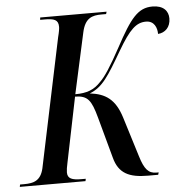

<svg xmlns="http://www.w3.org/2000/svg" viewBox="-79 -770 803 821"><g transform="rotate(-5 323.0 -359.5)"><path d="M-27 0H255L257 -10H240C198 -10 179 -17 179 -44C179 -53 181 -68 185 -85L242 -364C296 -363 311 -343 332 -266L380 -90C398 -21 443 0 523 0H567L570 -10H560C526 -10 509 -30 492 -86L439 -257C414 -337 373 -364 306 -372C362 -394 388 -437 450 -543C501 -630 530 -657 572 -657C607 -657 619 -627 619 -600C649 -602 673 -624 673 -662C673 -694 652 -719 605 -719C543 -719 510 -678 445 -557C402 -478 376 -438 353 -416C325 -386 294 -374 244 -374L301 -634C314 -695 345 -704 385 -704H405L408 -714H123L122 -704H140C182 -704 200 -698 200 -667C200 -660 198 -646 192 -623L76 -70C64 -19 34 -10 -7 -10H-25Z"/></g></svg>

Font: Noto Serif Display Condensed Medium
Style: Italic
Weight: 500
Width: 3
Italic angle: -12°
Designer: Monotype Design Team
Foundry: Monotype Imaging Inc.
Version: Version 2.009